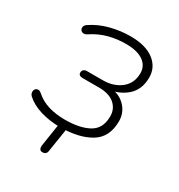

<svg xmlns="http://www.w3.org/2000/svg" viewBox="-154 -596 785 842"><g transform="rotate(30 238.5 -175.0)"><path d="M182 142Q173 142 169 135.5Q165 129 166 118L188 -24H228L205 122Q204 132 198 137Q192 142 182 142ZM194 8Q142 8 95.5 -6Q49 -20 20 -47Q14 -53 12.5 -60Q11 -67 13 -73.5Q15 -80 20 -83.5Q25 -87 32 -86.5Q39 -86 47 -79Q76 -53 114 -42Q152 -31 195 -31Q272 -31 317 -56Q362 -81 362 -143Q362 -181 334.5 -204.5Q307 -228 256 -228H173Q163 -228 157.5 -232Q152 -236 152 -243Q152 -254 158.5 -259Q165 -264 175 -264H254Q309 -264 345.5 -293Q382 -322 382 -373Q382 -410 351.5 -431.5Q321 -453 263 -453Q219 -453 177 -442Q135 -431 96 -405Q85 -398 76.5 -399.5Q68 -401 63.5 -407.5Q59 -414 61 -423Q63 -432 72 -438Q113 -466 163.5 -479Q214 -492 264 -492Q341 -492 383 -460Q425 -428 425 -376Q425 -314 385 -279.5Q345 -245 286 -240L288 -252Q341 -252 373.5 -220.5Q406 -189 406 -144Q406 -62 347.5 -27Q289 8 194 8Z"/></g></svg>

Font: Nunito ExtraLight
Style: Italic
Weight: 200
Italic angle: -9°
Designer: Vernon Adams
Foundry: Vernon Adams
Version: Version 3.602